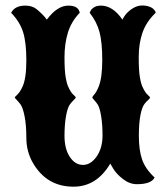

<svg xmlns="http://www.w3.org/2000/svg" viewBox="-20 -661 626 715"><path d="M253.9 34.2Q154.8 34.2 103.5 -52.7Q78.1 -95.7 78.1 -147.9Q78.1 -193.8 71.8 -226.8Q65.4 -259.8 56.6 -272Q49.8 -281.2 42.5 -288.6Q35.2 -295.9 35.2 -297.9Q35.2 -300.3 44.4 -308.6Q53.7 -316.9 63 -336.4Q78.1 -367.2 78.1 -435.5Q78.1 -503.4 65.9 -541.7Q53.7 -580.1 21.5 -613.3Q35.2 -640.1 74.2 -640.1Q100.1 -640.1 116.2 -627Q142.6 -605 154.3 -587.9Q193.4 -640.1 234.4 -640.1Q272.5 -640.1 276.9 -613.3Q245.6 -581.1 232.9 -539.6Q220.2 -498 220.2 -447.8Q220.2 -397.5 224.6 -373Q229 -347.2 235.4 -335.4Q244.1 -316.4 253.2 -308.3Q262.2 -300.3 262.2 -297.9Q262.2 -295.9 255.4 -289.3Q248.5 -282.7 241.2 -273.4Q231.9 -261.7 226.1 -230.2Q220.2 -198.7 220.2 -155.3Q220.2 -106.4 240 -76.7Q259.8 -46.9 289.1 -46.9Q317.9 -46.9 339.8 -78.1Q361.8 -109.4 361.8 -156.7Q361.8 -198.2 356.4 -230Q351.1 -261.7 342.8 -273.4Q336.4 -282.2 330.1 -289.1Q323.7 -295.9 323.7 -298.3Q323.7 -300.8 331.8 -310.1Q339.8 -319.3 347.7 -338.9Q360.8 -372.1 360.8 -437.5Q360.8 -502.9 350.6 -541.5Q340.3 -580.1 314 -613.3Q316.4 -618.2 318.1 -622.1Q319.8 -626 326.2 -630.9Q336.9 -640.1 356 -640.1Q399.9 -640.1 436 -587.9Q451.2 -619.1 483.4 -634.8Q501 -643.1 522.7 -639.6Q544.4 -636.2 553.7 -625Q559.6 -618.7 559.6 -613.3Q524.9 -580.1 510.7 -539.6Q496.6 -499 496.6 -448.2Q496.6 -397.5 501 -373Q505.4 -347.2 511.7 -335.4Q520.5 -316.4 529.5 -308.3Q538.6 -300.3 538.6 -297.9Q538.6 -294.4 531.7 -288.6Q524.9 -282.7 518.1 -273.9Q508.8 -262.2 502.9 -231.9Q497.1 -201.7 497.1 -155.3Q497.1 -101.6 509.3 -66.7Q521.5 -31.7 555.7 0Q543.5 24.9 489.7 24.9Q462.4 24.9 437.7 5.6Q413.1 -13.7 401.9 -32.7L390.6 -51.8Q339.8 34.2 253.9 34.2Z"/></svg>

Font: Sancreek
Style: Regular
Weight: 400
Designer: Vernon Adams
Foundry: Vernon Adams
Version: Version 1.100; ttfautohint (v1.8.4.7-5d5b)